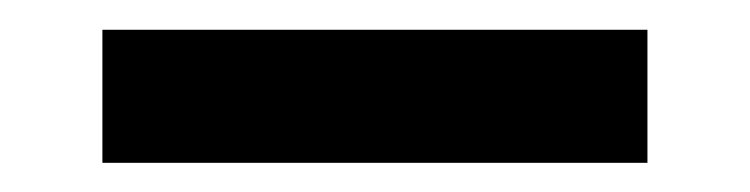

<svg xmlns="http://www.w3.org/2000/svg" viewBox="-20 -20 504 129"><path d="M415 0H48.8V89.4H415Z"/></svg>

Font: Estedad-FD-VF Thin
Style: Regular
Weight: 100
Designer: Amin Abedi
Version: Version 5.0